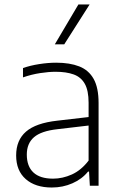

<svg xmlns="http://www.w3.org/2000/svg" viewBox="-20 -828 536 856"><path d="M211 8Q137.5 8 94.8 -29.5Q52 -67 52 -135Q52 -203 96 -241.2Q140 -279.5 235.5 -290L395 -308.5L398 -271L236 -252Q163.5 -244 131.5 -216.2Q99.5 -188.5 99.5 -139Q99.5 -86.5 129 -59Q158.5 -31.5 216.5 -31.5Q259 -31.5 300.5 -50.2Q342 -69 375 -112V-370Q375 -424.5 358 -454.5Q341 -484.5 308.2 -496.2Q275.5 -508 228 -508Q197.5 -508 159.5 -502.2Q121.5 -496.5 82.5 -483V-524.5Q114.5 -536 154.5 -542.2Q194.5 -548.5 230.5 -548.5Q291 -548.5 333.2 -532Q375.5 -515.5 397.5 -476.2Q419.5 -437 419.5 -369V0H380.5L377 -63H372.5Q345.5 -29.5 302.8 -10.8Q260 8 211 8ZM224.5 -630.5 329.5 -808H379.5L266.5 -630.5Z"/></svg>

Font: Encode Sans Condensed Thin ExtraLight
Style: Regular
Weight: 250
Version: Version 3.002